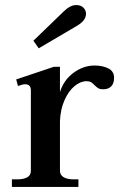

<svg xmlns="http://www.w3.org/2000/svg" viewBox="-20 -739 478 759"><path d="M133 -548 112 -578 230 -692Q257 -719 281 -719Q300 -719 310 -708.5Q320 -698 320 -684Q320 -657 281 -635ZM431 -432Q431 -409 419.5 -397.5Q408 -386 388 -386Q376 -386 369 -390Q362 -394 354 -402Q347 -410 340 -414Q333 -418 322 -418Q298 -418 274.5 -398.5Q251 -379 235 -343Q219 -307 217 -260V-64Q217 -47 231.5 -38.5Q246 -30 271 -30H290V0H27V-30H49Q73 -30 87.5 -38Q102 -46 102 -63V-382Q102 -406 79 -406Q70 -406 51 -399L44 -425L193 -475H217V-375Q232 -423 271 -451.5Q310 -480 354 -480Q386 -480 408.5 -468.5Q431 -457 431 -432Z"/></svg>

Font: Taviraj Medium
Style: Regular
Weight: 500
Designer: Katatrad Team
Foundry: CadsonDemak
Version: Version 1.030